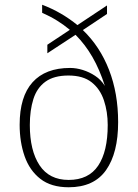

<svg xmlns="http://www.w3.org/2000/svg" viewBox="-20 -781 581 811"><path d="M270 10Q196 10 150.5 -25.5Q105 -61 84 -121Q63 -181 63 -254Q63 -373 117.5 -433.5Q172 -494 276 -494Q302 -494 329.5 -485.5Q357 -477 382 -460.5Q407 -444 423 -418Q401 -487 370.5 -540Q340 -593 299 -634L180 -556V-592L275 -655Q250 -676 221 -694Q192 -712 158 -727V-761Q200 -745 237 -723.5Q274 -702 307 -675L432 -758V-722L330 -654Q402 -585 440.5 -486Q479 -387 479 -265Q479 -135 428 -62.5Q377 10 270 10ZM270 -21Q354 -21 394.5 -81Q435 -141 435 -253Q435 -309 419 -357Q403 -405 367 -433.5Q331 -462 269 -462Q208 -462 172 -436Q136 -410 121 -362.5Q106 -315 106 -253Q106 -145 147 -83Q188 -21 270 -21Z"/></svg>

Font: Noto Rashi Hebrew ExtraLight
Style: Regular
Weight: 250
Version: Version 1.006